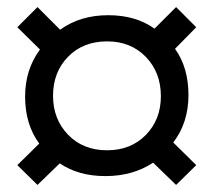

<svg xmlns="http://www.w3.org/2000/svg" viewBox="-20 -597 604 543"><path d="M478 -74 413 -137Q356 -99 278 -99Q202 -99 149 -135L86 -74L29 -130L91 -191Q51 -245 51 -324Q51 -400 93 -457L29 -520L86 -577L150 -513Q207 -554 286 -554Q364 -554 417 -516L478 -577L535 -520L475 -459Q513 -406 513 -328Q513 -250 470 -194L535 -130ZM283 -172Q350 -172 392.5 -215.5Q435 -259 435 -325Q435 -392 392.5 -436Q350 -480 283 -480Q215 -480 172.5 -436.5Q130 -393 130 -326Q130 -260 172.5 -216Q215 -172 283 -172Z"/></svg>

Font: LXGW 975 Gothic SC
Style: Regular
Weight: 400
Version: Version 2.01;February 25, 2021